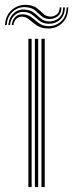

<svg xmlns="http://www.w3.org/2000/svg" viewBox="-60 -757 296 777"><path d="M107.8 0V-600H121V0ZM54.8 0V-600H68V0ZM81.2 0V-600H94.5V0ZM-40 -655.5Q-36.8 -698.2 -9.2 -719.4Q18.2 -740.5 51.8 -737Q75.8 -734.8 89.8 -723.6Q103.8 -712.5 114.8 -701.9Q125.8 -691.2 140.8 -690Q155.8 -688.5 168.5 -697.8Q181.2 -707 181.8 -727H188.8Q188.5 -702.5 172.8 -690.6Q157 -678.8 138 -680.2Q119.5 -681.5 107.6 -692.1Q95.8 -702.8 83.1 -713.9Q70.5 -725 49.2 -727.5Q16.8 -731.5 -7 -711.1Q-30.8 -690.8 -33 -655.5ZM-26.2 -655.5Q-24 -685.5 -4.1 -703.6Q15.8 -721.8 45 -717.8Q66 -715.5 79.2 -704.4Q92.5 -693.2 104.6 -682.6Q116.8 -672 135 -670.5Q159.8 -668.8 177.6 -683.4Q195.5 -698 195.5 -727H202.5Q202.2 -693.5 181.8 -676.4Q161.2 -659.2 133.5 -661Q113 -662.2 99.5 -673Q86 -683.8 73.4 -694.8Q60.8 -705.8 43 -708.2Q17.2 -711.5 -0.1 -696.1Q-17.5 -680.8 -19.2 -655.5ZM-12.2 -655.5Q-10.8 -676.5 2.6 -689.1Q16 -701.8 39 -698.5Q56.8 -696.2 69.9 -685.2Q83 -674.2 97.1 -663.5Q111.2 -652.8 131.8 -651.5Q162.2 -649 185.8 -669.1Q209.2 -689.2 209.5 -727H216.2Q215.8 -684.8 189.8 -662Q163.8 -639.2 130 -641.8Q105.8 -643 89.6 -653.8Q73.5 -664.5 61.2 -675.5Q49 -686.5 36.2 -688.8Q19 -691.8 7.4 -681.8Q-4.2 -671.8 -5.2 -655.5Z"/></svg>

Font: Big Shoulders Inline Display
Style: Regular
Weight: 400
Designer: Patric King
Foundry: XO Type Co
Version: Version 1.000